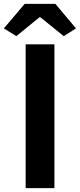

<svg xmlns="http://www.w3.org/2000/svg" viewBox="-41 -968 411 988"><path d="M91 0H239V-740H91ZM-21 -822 43 -782 162 -879H167L287 -782L350 -822L244 -948H86Z"/></svg>

Font: Source Han Sans Old Style Bold
Style: Regular
Weight: 700
Designer: Ryoko NISHIZUKA (kana & ideographs); Paul D. Hunt (Latin, Greek & Cyrillic); Wenlong ZHANG (bopomofo); Sandoll Communica
Foundry: Adobe Systems Incorporated
Version: Version 1.004;PS 1.004;hotconv 1.0.81;makeotf.lib2.5.63406